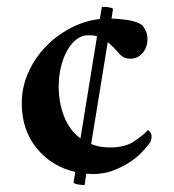

<svg xmlns="http://www.w3.org/2000/svg" viewBox="-20 -495 503 556"><path d="M261 -390Q251 -393 235 -393Q217 -393 201.5 -381Q186 -369 174.5 -348.5Q163 -328 156.5 -301Q150 -274 150 -245Q150 -198 165.5 -158Q181 -118 213 -94ZM198 3Q129 -13 86 -66Q43 -119 43 -196Q43 -242 61.5 -284Q80 -326 111.5 -359Q143 -392 184 -413.5Q225 -435 269 -440L275 -475Q278 -475 283.5 -475Q289 -475 294.5 -474Q300 -473 303.5 -472Q307 -471 307 -468L303 -441Q323 -441 350 -437Q377 -433 392 -422Q397 -416 402 -406Q407 -396 407 -382Q407 -358 393 -341.5Q379 -325 357 -325Q337 -325 323.5 -341.5Q310 -358 292 -373L244 -78Q267 -68 299 -68Q342 -68 368 -85.5Q394 -103 408 -118Q412 -117 415.5 -111.5Q419 -106 419 -101Q419 -91 415 -83Q408 -73 393.5 -57Q379 -41 357.5 -26.5Q336 -12 308.5 -1.5Q281 9 248 9Q243 9 239 8.5Q235 8 230 8L225 41Q222 41 216.5 40.5Q211 40 205.5 39Q200 38 196.5 36.5Q193 35 193 33Z"/></svg>

Font: Vermiglione SemiBold
Style: Regular
Weight: 600
Version: Version 1.000